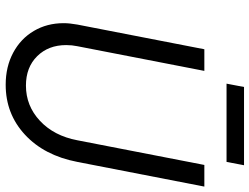

<svg xmlns="http://www.w3.org/2000/svg" viewBox="-124 -760 899 692"><g transform="rotate(90 326.0 -413.5)"><path d="M63 -193Q63 -214 68 -242L157 -700H235L146 -242Q142 -223 142 -202Q142 -138 182 -97.5Q222 -57 288 -57Q361 -57 415 -107.5Q469 -158 485 -242L574 -700H652L563 -242Q540 -123 465 -53.5Q390 16 285 16Q220 16 169.5 -11Q119 -38 91 -85.5Q63 -133 63 -193ZM575 -843 563 -780H281L293 -843Z"/></g></svg>

Font: MedMera Sans
Style: Italic
Weight: 400
Italic angle: -11°
Designer: Kasper Nordkvist
Foundry: UNCUT.wtf
Version: Version 1.300